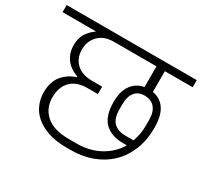

<svg xmlns="http://www.w3.org/2000/svg" viewBox="-161 -886 1106 1052"><g transform="rotate(30 391.5 -359.5)"><path d="M369 -21Q301 -21 252 -38Q203 -55 171.5 -82.5Q140 -110 125 -146Q110 -182 110 -221Q110 -290 144 -329.5Q178 -369 226 -383V-388Q177 -405 150 -441Q123 -477 123 -528Q123 -575 144 -605Q165 -635 189 -650V-653H-20V-698H803V-653H627V-522Q678 -513 705.5 -472Q733 -431 733 -353Q733 -278 708.5 -216.5Q684 -155 639.5 -111.5Q595 -68 533 -44.5Q471 -21 397 -21ZM406 -68Q488 -68 551 -102.5Q614 -137 648 -194V-197H626Q551 -197 509.5 -237.5Q468 -278 468 -367Q468 -436 497 -475Q526 -514 574 -522V-653H303Q244 -653 209 -618Q174 -583 174 -529Q174 -475 209 -441.5Q244 -408 307 -408H372V-361H308Q238 -361 201.5 -324Q165 -287 165 -221Q165 -153 213 -110.5Q261 -68 359 -68ZM668 -239Q676 -262 681 -287Q686 -312 686 -340V-379Q686 -428 663.5 -455Q641 -482 599 -482Q558 -482 537 -455Q516 -428 516 -380V-348Q516 -291 542 -265Q568 -239 620 -239Z"/></g></svg>

Font: IBM Plex Sans Devanagari Light
Style: Regular
Weight: 300
Designer: Mike Abbink, Paul van der Laan, Pieter van Rosmalen, Erin McLaughlin
Foundry: Bold Monday
Version: Version 1.1